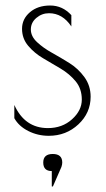

<svg xmlns="http://www.w3.org/2000/svg" viewBox="-20 -482 384 697"><path d="M158 -434Q132 -434 112 -417Q92 -400 92 -375Q92 -350 114.5 -329Q137 -308 168.5 -290.5Q200 -273 232 -253Q264 -233 286.5 -202Q309 -171 309 -131Q309 -72 264.5 -30.5Q220 11 157 11Q117 11 82.5 -6.5Q48 -24 32 -53V-101Q70 -17 154 -17Q206 -17 241.5 -49Q277 -81 277 -120.5Q277 -160 254.5 -187Q232 -214 200 -233Q168 -252 136.5 -270.5Q105 -289 82.5 -315.5Q60 -342 60 -377.5Q60 -413 88.5 -437.5Q117 -462 162 -462Q207 -462 239 -427V-386Q207 -434 158 -434ZM168 195V139Q137 139 137 108Q137 77 171.5 77Q206 77 206 108Q206 115 203 124L172 195Z"/></svg>

Font: Poiret One
Style: Regular
Weight: 400
Designer: Denis Masharov
Foundry: Denis Masharov
Version: Version 1.001